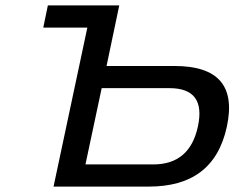

<svg xmlns="http://www.w3.org/2000/svg" viewBox="-20 -690 867 710"><path d="M178 0H530C687 0 786 -69 819 -222C851 -372 787 -446 625 -446H374L421 -670H157L140 -588H303ZM296 -82 356 -364H607C697 -364 732 -317 712 -223C692 -129 637 -82 547 -82Z"/></svg>

Font: LT Wave
Style: Italic
Weight: 400
Designer: Daniel Lyons
Version: Version 2.5 (Glyphs App)